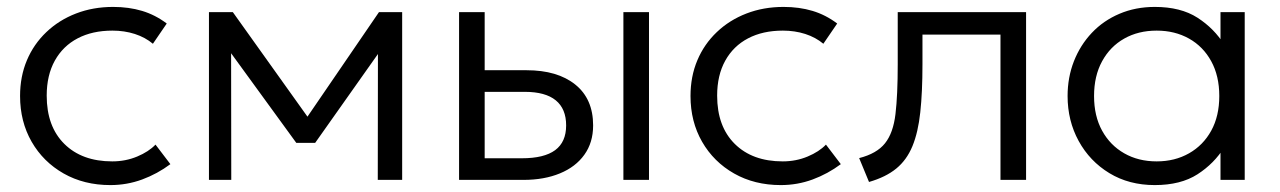

<svg xmlns="http://www.w3.org/2000/svg" viewBox="-20 -520 3700 555"><path d="M299 15Q223 15 164 -18.5Q105 -52 71.5 -110.2Q38 -168.5 38 -242.5Q38 -299 57.8 -345.8Q77.5 -392.5 114 -427.2Q150.5 -462 199.8 -481Q249 -500 307 -500Q352.5 -500 390.8 -488.5Q429 -477 462 -452L422 -393.5Q400 -412 369.8 -421.8Q339.5 -431.5 305 -431.5Q247 -431.5 204.5 -409.2Q162 -387 138.5 -344.8Q115 -302.5 115 -243.5Q115 -154.5 166 -104Q217 -53.5 304.5 -53.5Q343 -53.5 376.5 -67.5Q410 -81.5 429.5 -102L472.5 -45.5Q435 -17.5 391 -1.2Q347 15 299 15Z M584 0V-485H650H653L885 -160L852.5 -159L1075.5 -485H1142.5V0H1072L1072.5 -389.5L1086 -383L891 -107H836.5L635 -384L648 -390L648.5 0Z M1307 0V-485H1381V-62.5H1488.5Q1553 -62.5 1584.8 -86Q1616.5 -109.5 1616.5 -157.5Q1616.5 -205.5 1586.5 -230Q1556.5 -254.5 1497 -254.5H1367.5V-317H1502Q1591.5 -317 1643 -275.5Q1694.5 -234 1694.5 -157.5Q1694.5 -108 1669.2 -72.8Q1644 -37.5 1598.5 -18.8Q1553 0 1493 0ZM1782 0V-485H1856V0Z M2237 15Q2161 15 2102 -18.5Q2043 -52 2009.5 -110.2Q1976 -168.5 1976 -242.5Q1976 -299 1995.8 -345.8Q2015.5 -392.5 2052 -427.2Q2088.5 -462 2137.8 -481Q2187 -500 2245 -500Q2290.5 -500 2328.8 -488.5Q2367 -477 2400 -452L2360 -393.5Q2338 -412 2307.8 -421.8Q2277.5 -431.5 2243 -431.5Q2185 -431.5 2142.5 -409.2Q2100 -387 2076.5 -344.8Q2053 -302.5 2053 -243.5Q2053 -154.5 2104 -104Q2155 -53.5 2242.5 -53.5Q2281 -53.5 2314.5 -67.5Q2348 -81.5 2367.5 -102L2410.5 -45.5Q2373 -17.5 2329 -1.2Q2285 15 2237 15Z M2492 6 2463.5 -63Q2514.5 -76 2538.2 -105.8Q2562 -135.5 2568.5 -190.5Q2575 -245.5 2575 -334V-485H2946V0H2872V-420H2646.5V-334Q2646.5 -253.5 2640.2 -195.5Q2634 -137.5 2617.5 -97.5Q2601 -57.5 2570.8 -32.8Q2540.5 -8 2492 6Z M3318 15Q3243.5 15 3186.8 -19.5Q3130 -54 3098 -112.5Q3066 -171 3066 -242.5Q3066 -296 3084.2 -342.8Q3102.5 -389.5 3136 -425Q3169.5 -460.5 3216 -480.2Q3262.5 -500 3318 -500Q3393 -500 3441.5 -468.8Q3490 -437.5 3519 -390.5L3508 -374.5V-485H3578V0H3508V-110.5L3519 -94.5Q3490 -47.5 3441.5 -16.2Q3393 15 3318 15ZM3323.5 -53.5Q3376 -53.5 3417 -76.8Q3458 -100 3481.2 -142.2Q3504.5 -184.5 3504.5 -242.5Q3504.5 -300.5 3481.2 -343Q3458 -385.5 3417 -408.5Q3376 -431.5 3323.5 -431.5Q3270.5 -431.5 3229.8 -408.5Q3189 -385.5 3165.8 -343Q3142.5 -300.5 3142.5 -242.5Q3142.5 -184.5 3165.8 -142.2Q3189 -100 3229.8 -76.8Q3270.5 -53.5 3323.5 -53.5Z"/></svg>

Font: Geologica Cursive ExtraLight
Style: Regular
Weight: 250
Designer: Sindre Bremnes, Frode Helland
Foundry: Monokrom Skriftforlag AS
Version: Version 1.010;gftools[0.9.28]